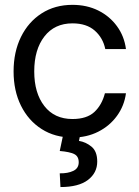

<svg xmlns="http://www.w3.org/2000/svg" viewBox="-20 -547 563 780"><path d="M274.4 11.7Q203.1 11.7 149.2 -22.7Q95.2 -57.1 65.2 -117.7Q35.2 -178.2 35.2 -256.8Q35.2 -335.9 65.2 -397Q95.2 -458 149.2 -492.7Q203.1 -527.3 274.4 -527.3Q333 -527.3 379.4 -504.2Q425.8 -481 455.3 -440.4Q484.9 -399.9 491.7 -347.7H407.7Q398.4 -393.1 365 -422.6Q331.5 -452.1 274.4 -452.1Q201.7 -452.1 160.4 -398.9Q119.1 -345.7 119.1 -256.8Q119.1 -168.9 160.2 -116.2Q201.2 -63.5 274.4 -63.5Q332.5 -63.5 363.3 -92Q394 -120.6 406.2 -168H491.7Q484.9 -117.2 455.3 -76.4Q425.8 -35.6 379.2 -12Q332.5 11.7 274.4 11.7ZM237.3 -2.9H306.6L300.8 25.4Q328.6 29.8 351.8 48.8Q375 67.9 375 109.4Q375 155.3 337.2 184.1Q299.3 212.9 225.6 212.9L222.7 157.2Q255.9 157.7 277.8 147.2Q299.8 136.7 299.8 112.3Q299.8 87.9 281.5 78.9Q263.2 69.8 222.7 66.4Z"/></svg>

Font: Inter Display
Style: Regular
Weight: 400
Designer: Rasmus Andersson
Foundry: rsms
Version: Version 4.000;git-37864ae